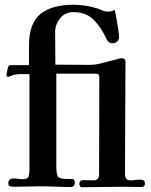

<svg xmlns="http://www.w3.org/2000/svg" viewBox="-20 -781 637 808"><path d="M590 -8Q590 6 573 6Q554 6 533.5 5.5Q513 5 493 5Q450 5 408 6Q366 7 324 7Q319 7 316.5 2Q314 -3 314 -7Q314 -23 332 -23Q343 -23 353.5 -22.5Q364 -22 374 -22Q397 -22 397 -48Q397 -150 397.5 -252Q398 -354 398 -456Q398 -471 383 -471H217V-82Q217 -50 223 -39Q229 -28 262 -28Q273 -28 284 -27.5Q295 -27 295 -11Q295 -4 290.5 1Q286 6 279 6Q245 6 212 4.5Q179 3 145 3Q118 3 91 4Q64 5 38 5Q30 5 22.5 3Q15 1 15 -9Q15 -30 37 -30Q46 -30 55.5 -28.5Q65 -27 75 -27Q97 -27 100.5 -38.5Q104 -50 104 -68V-469H62Q58 -469 49.5 -468Q41 -467 37 -466Q31 -464 25.5 -461Q20 -458 14 -458Q7 -458 7 -467Q7 -469 10 -481.5Q13 -494 14 -498Q16 -506 21 -506.5Q26 -507 33 -507H102V-588Q102 -683 150 -722Q198 -761 289 -761Q315 -761 340.5 -757Q366 -753 391 -745Q402 -741 412.5 -736.5Q423 -732 434 -732Q442 -732 449 -734Q456 -736 463 -739Q466 -725 470 -703Q474 -681 477.5 -659.5Q481 -638 481 -624Q481 -614 473 -606.5Q465 -599 455 -599Q443 -599 437.5 -604Q432 -609 427 -619Q407 -664 375 -697Q343 -730 289 -730Q254 -730 233 -704Q212 -678 212 -645Q212 -611 212.5 -577Q213 -543 213 -509Q248 -509 283.5 -508.5Q319 -508 355 -508Q384 -508 411.5 -516Q439 -524 467 -530Q473 -532 479.5 -534Q486 -536 492 -536Q508 -536 508 -521Q508 -403 507 -284.5Q506 -166 506 -48Q506 -22 529 -22Q540 -22 550.5 -23.5Q561 -25 572 -25Q590 -25 590 -8Z"/></svg>

Font: Kaisei HarunoUmi
Style: Bold
Weight: 700
Designer: Font-Kai, 金井和夫
Foundry: KAZUO KANAI
Version: Version 5.003